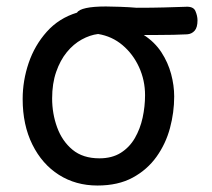

<svg xmlns="http://www.w3.org/2000/svg" viewBox="-20 -567 656 593"><path d="M281 6Q214 6 162 -27Q110 -60 80 -120.5Q50 -181 50 -261Q50 -318 68.5 -372.5Q87 -427 124.5 -469Q162 -511 218 -528Q223 -537 245.5 -542Q268 -547 307 -547Q322 -547 350.5 -546Q379 -545 402 -543Q452 -543 486.5 -544Q521 -545 552 -546Q577 -548 583.5 -533Q590 -518 590 -504Q590 -482 581 -472Q572 -462 558 -461Q539 -460 515.5 -459.5Q492 -459 468 -459Q444 -459 424 -459Q458 -437 478.5 -405.5Q499 -374 508.5 -338.5Q518 -303 518 -269Q518 -220 505 -171.5Q492 -123 463.5 -83Q435 -43 390 -18.5Q345 6 281 6ZM287 -78Q326 -78 353 -95Q380 -112 396.5 -140.5Q413 -169 420.5 -203.5Q428 -238 428 -273Q428 -319 409.5 -359.5Q391 -400 358.5 -427.5Q326 -455 283 -462Q258 -459 232.5 -445Q207 -431 186.5 -406Q166 -381 153.5 -345Q141 -309 141 -263Q141 -216 156.5 -173.5Q172 -131 204 -104.5Q236 -78 287 -78Z"/></svg>

Font: Playpen Sans
Style: Regular
Weight: 400
Designer: Laura Meseguer, Veronika Burian, José Scaglione, Kostas Bartsokas, Vera Evstafieva, Tom Grace, Yorlmar Campos
Foundry: TypeTogether
Version: Version 2.000